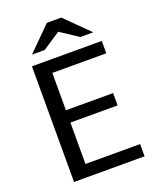

<svg xmlns="http://www.w3.org/2000/svg" viewBox="-165 -1013 903 1109"><g transform="rotate(-20 286.5 -458.5)"><path d="M481.9 -329.6H191.9V-75.2H527.8V0H94.2V-710.9H523.4V-634.8H191.9V-405.3H481.9ZM494.6 -774.4H415L305.2 -846.7L195.8 -774.4H117.7L261.2 -917.5H349.6Z"/></g></svg>

Font: Ufes Sans
Style: Regular
Weight: 400
Designer: Ricardo Esteves, Filipe Motta, Cassio Ferreira, Ana Quintelato & Breno Mello
Foundry: ProDesignUfes - Ricardo Esteves, Filipe Motta, Cassio Ferreira, Ana Quintelato & Breno Mello (This is a derivative work,
Version: Version 2.0